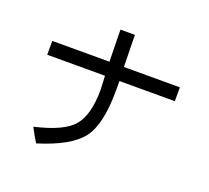

<svg xmlns="http://www.w3.org/2000/svg" viewBox="-137 -945 1274 1171"><g transform="rotate(20 500.0 -359.0)"><path d="M914.1 -476.6H554.7V-414.1Q554.7 -191.4 482.4 -99.6Q410.2 -7.8 207 54.7Q175.8 3.9 156.2 -35.2Q343.8 -78.1 404.3 -152.3Q464.8 -226.6 464.8 -386.7L460.9 -476.6H85.9V-566.4H457L453.1 -773.4H546.9L550.8 -566.4H914.1Z"/></g></svg>

Font: WenQuanYi Micro Hei
Style: Regular
Weight: 400
Foundry: Ascender Corporation
Version: Version 0.2.0-beta